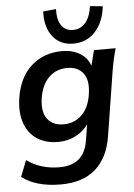

<svg xmlns="http://www.w3.org/2000/svg" viewBox="-63 -798 748 1069"><g transform="rotate(-5 311.0 -263.5)"><path d="M234 224Q96 224 16 163L52 72Q90 100 136 114Q182 128 233 128Q305 128 344 93.5Q383 59 393 -5L408 -97Q382 -59 337.5 -36Q293 -13 238 -13Q170 -13 121.5 -45Q73 -77 52.5 -137Q32 -197 45 -279Q64 -394 134 -454.5Q204 -515 304 -515Q362 -515 404 -489.5Q446 -464 460 -419L482 -505H603Q594 -474 587 -442Q580 -410 575 -379L518 -20Q499 99 427.5 161.5Q356 224 234 224ZM278 -108Q339 -108 380 -148.5Q421 -189 432 -262Q444 -339 414.5 -379Q385 -419 324 -419Q263 -419 222 -379Q181 -339 169 -265Q157 -189 187 -148.5Q217 -108 278 -108ZM371 -551Q298 -551 256.5 -603.5Q215 -656 219 -744L291 -751Q289 -691 311.5 -659Q334 -627 376 -627Q418 -627 445.5 -659Q473 -691 481 -751L552 -744Q542 -655 493.5 -603Q445 -551 371 -551Z"/></g></svg>

Font: Mulish
Style: Bold Italic
Weight: 700
Italic angle: -9°
Designer: Vernon Adams
Foundry: Vernon Adams
Version: Version 3.603; ttfautohint (v1.8.3)